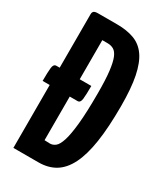

<svg xmlns="http://www.w3.org/2000/svg" viewBox="-179 -773 725 846"><g transform="rotate(30 184.0 -350.0)"><path d="M35 0V-680Q35 -690 40.5 -695Q46 -700 62 -700H159Q208 -700 245 -686.5Q282 -673 306 -639Q330 -605 342 -546Q354 -487 354 -396Q354 -288 342.5 -213Q331 -138 307.5 -91Q284 -44 248 -22Q212 0 162 0ZM-1 -320Q-1 -366 1.5 -387Q4 -408 18 -408H196Q196 -363 193.5 -341.5Q191 -320 177 -320ZM137 -98 165 -97Q179 -97 192 -107Q205 -117 215 -148Q225 -179 231 -238.5Q237 -298 237 -396Q237 -464 232 -505.5Q227 -547 218 -569Q209 -591 195.5 -599Q182 -607 164 -607H137Z"/></g></svg>

Font: Yanone Kaffeesatz ExtraLight SemiBold
Style: Regular
Weight: 600
Version: Version 2.003